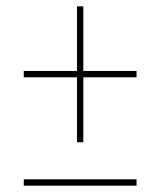

<svg xmlns="http://www.w3.org/2000/svg" viewBox="-20 -592 505 606"><path d="M223 -143V-348H55V-368H223V-572H243V-368H411V-348H243V-143ZM55 -6V-26H411V-6Z"/></svg>

Font: Noto Serif Display Condensed ExtraLight
Style: Regular
Weight: 200
Width: 3
Designer: Monotype Design Team
Foundry: Monotype Imaging Inc.
Version: Version 2.009